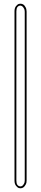

<svg xmlns="http://www.w3.org/2000/svg" viewBox="-20 -815 221 1032"><path d="M58 -693V-707V-719V-754Q58 -772 66 -782Q74 -792 82 -794L89 -795Q104 -795 112.5 -784Q121 -773 122 -762L123 -752V-719V-698V-693V-652V54V95V99V121V155Q123 160 122 167Q121 174 112.5 185.5Q104 197 89 197Q86 197 80.5 195.5Q75 194 66.5 184Q58 174 58 156V121ZM68 156Q68 185 89 187Q99 187 105 178.5Q111 170 112 164.5Q113 159 113 155V-752Q113 -756 112 -761.5Q111 -767 105 -775.5Q99 -784 89 -785Q68 -783 68 -754Z"/></svg>

Font: Soda Fountain
Style: OutlineOblique
Weight: 400
Version: Version 1.0